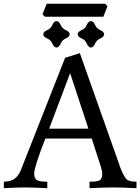

<svg xmlns="http://www.w3.org/2000/svg" viewBox="-30 -990 738 1010"><path d="M688 0Q611.3 -3.9 567.4 -3.9Q512.7 -3.9 440.9 0V-34.2Q483.4 -34.2 495.6 -42.2Q507.8 -50.3 507.8 -77.1Q507.8 -91.8 500.5 -112.8L452.6 -261.2H208.5Q149.9 -111.3 149.9 -77.1Q149.9 -53.2 162.4 -43.7Q174.8 -34.2 218.8 -34.2V0Q148.9 -3.9 99.1 -3.9Q59.1 -3.9 -9.8 0V-34.2Q23.9 -35.2 43.9 -47.9Q64 -60.5 78.1 -91.3L312.5 -686L390.1 -710.4L605.5 -101.6Q622.1 -62.5 634.5 -48.3Q647 -34.2 688 -34.2ZM435.1 -313 338.9 -605 228.5 -313ZM448.2 -739.7Q434.6 -741.2 426.5 -760.5Q418.5 -779.8 399.2 -787.8Q379.9 -795.9 378.4 -809.6Q379.9 -823.2 399.2 -831.5Q418.5 -839.8 426.5 -858.9Q434.6 -877.9 448.2 -879.4Q461.9 -877.9 470.2 -858.9Q478.5 -839.8 497.6 -831.5Q516.6 -823.2 518.1 -809.6Q516.6 -795.9 497.6 -787.8Q478.5 -779.8 470.2 -760.5Q461.9 -741.2 448.2 -739.7ZM267.1 -739.7Q253.4 -741.2 245.4 -760.5Q237.3 -779.8 218 -787.8Q198.7 -795.9 197.3 -809.6Q198.7 -823.2 218 -831.5Q237.3 -839.8 245.4 -858.9Q253.4 -877.9 267.1 -879.4Q280.8 -877.9 289.1 -858.9Q297.4 -839.8 316.4 -831.5Q335.4 -823.2 336.9 -809.6Q335.4 -795.9 316.4 -787.8Q297.4 -779.8 289.1 -760.5Q280.8 -741.2 267.1 -739.7ZM513.7 -901.9H206.1L193.4 -914.6L215.8 -970.2H523.4L535.2 -957.5Z"/></svg>

Font: Almanac
Style: Regular
Weight: 400
Designer: Eden's Almanac
Version: Version 3.501;March 28, 2021;FontCreator 13.0.0.2683 64-bit